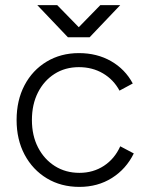

<svg xmlns="http://www.w3.org/2000/svg" viewBox="-20 -720 579 752"><path d="M291 12Q219 12 163.5 -21.5Q108 -55 76.5 -114Q45 -173 45 -250Q45 -327 76 -386Q107 -445 162.5 -478.5Q218 -512 289 -512Q360 -512 415 -480.5Q470 -449 500 -393L448 -365Q425 -408 383.5 -432.5Q342 -457 289 -457Q235 -457 193.5 -430.5Q152 -404 128.5 -357.5Q105 -311 105 -250Q105 -189 129 -142.5Q153 -96 195 -69.5Q237 -43 291 -43Q345 -43 387 -70.5Q429 -98 451 -147L504 -119Q474 -58 418.5 -23Q363 12 291 12ZM251 -574V-575L373 -700H451L331 -574ZM246 -574 126 -700H204L326 -575V-574Z"/></svg>

Font: Figtree Light
Style: Regular
Weight: 300
Designer: Erik Kennedy
Foundry: Erik Kennedy
Version: Version 2.001;gftools[0.9.30]